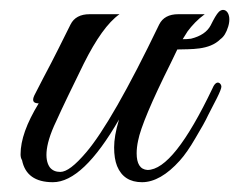

<svg xmlns="http://www.w3.org/2000/svg" viewBox="-20 -373 488 392"><path d="M22 -58C22 -53 23 -49 25 -46C31 -16 52 -1 88 -1C129 -1 174 -44 223 -129C216 -106 213 -87 213 -72C213 -57 215 -44 219 -34C228 -12 245 -1 270 -1C295 -1 321 -16 347 -45C357 -56 368 -72 379 -91C391 -111 400 -127 405 -138L423 -173C429 -185 432 -193 432 -196C432 -203 422 -212 414 -193C361 -82 317 -26 281 -26C266 -27 259 -39 259 -60C259 -68 260 -77 262 -86C267 -112 289 -165 329 -245L342 -272C369 -273 407 -270 430 -293C437 -298 442 -306 446 -319C454 -346 439 -360 427 -349C422 -344 417 -335 410 -321C403 -308 390 -299 370 -294C363 -293 358 -293 353 -293L363 -309C372 -321 383 -333 398 -344H344C325 -344 312 -337 305 -323C241 -190 191 -103 156 -62C133 -35 116 -22 103 -22C94 -22 87 -25 82 -31C73 -43 68 -70 95 -126C108 -155 127 -194 151 -243C176 -293 200 -327 224 -344H163C144 -344 131 -337 124 -323C109 -293 91 -256 68 -213L50 -178C45 -167 48 -162 59 -162C34 -121 22 -87 22 -58Z"/></svg>

Font: VL Great Vibes
Style: Regular
Weight: 400
Designer: Robert E. Leuschke
Foundry: Robert E. Leuschke
Version: Version 1.001